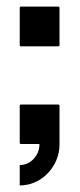

<svg xmlns="http://www.w3.org/2000/svg" viewBox="-20 -438 243 584"><path d="M44 -297Q40 -297 40 -301V-414Q40 -418 44 -418H157Q161 -418 161 -414V-301Q161 -297 157 -297ZM40 126V64Q65 64 82.5 45Q100 26 100 0H44Q40 0 40 -4V-116Q40 -120 44 -120H157Q161 -120 161 -116V0Q161 35 144 64Q127 93 99.5 109.5Q72 126 40 126Z"/></svg>

Font: AL Dynamic
Style: Regular
Weight: 400
Version: Version 1.000; ttfautohint (v1.8.2) -l 8 -r 50 -G 200 -x 14 